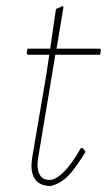

<svg xmlns="http://www.w3.org/2000/svg" viewBox="-20 -610 356 635"><path d="M148 5Q84 5 84 -64L86 -86L133 -362L143 -429H72L68 -433L71 -449H146L165 -580L187 -590L190 -587L167 -449H311L314 -445L311 -429H163L106 -87L104 -67Q104 -15 144 -15Q165 -15 192.5 -43Q220 -71 247 -120H254L263 -108Q227 -49 202.5 -25.5Q178 -2 148 5Z"/></svg>

Font: Alegreya Sans Thin
Style: Italic
Weight: 100
Italic angle: -7°
Designer: Juan Pablo del Peral
Foundry: Huerta Tipografica
Version: Version 2.007